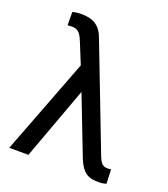

<svg xmlns="http://www.w3.org/2000/svg" viewBox="-137 -839 828 946"><g transform="rotate(20 277.0 -366.0)"><path d="M127.4 -741.2C110.4 -741.2 94.7 -739.3 81.1 -735.4L81.5 -666L104.5 -667C133.8 -667 148.4 -653.8 163.6 -617.2L210.4 -502.4L18.1 0H118.7L258.3 -380.4L370.6 -90.8C379.9 -64.9 389.6 -44.9 399.9 -30.8C410.2 -16.6 421.4 -6.8 434.1 -1C446.8 5.4 465.8 8.3 490.7 8.3C504.4 8.3 517.1 6.3 528.8 2.4L525.9 -71.8L507.3 -70.3C484.4 -70.3 471.7 -81.1 458.5 -114.3L250 -655.8C228.5 -717.8 191.4 -741.2 127.4 -741.2Z"/></g></svg>

Font: Roboto
Style: Regular
Weight: 400
Designer: Google
Version: Version 2.137; 2017